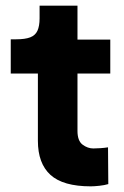

<svg xmlns="http://www.w3.org/2000/svg" viewBox="-20 -647 440 679"><path d="M301 12Q203 12 158.5 -28.5Q114 -69 114 -149V-387H18V-508H37Q69 -508 87 -515Q105 -522 112.5 -538.5Q120 -555 120 -582V-627H254V-507H370V-387H254V-184Q254 -149 272 -135.5Q290 -122 310 -122Q320 -122 335 -123Q350 -124 362 -126L363 4Q350 8 331.5 10Q313 12 301 12Z"/></svg>

Font: Inclusive Sans
Style: Regular
Weight: 400
Designer: Olivia King
Foundry: Olivia King
Version: Version 2.004